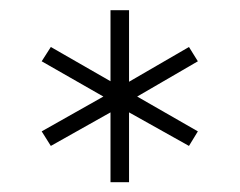

<svg xmlns="http://www.w3.org/2000/svg" viewBox="-20 -696 475 380"><path d="M198.7 -335.4V-473.6L80.6 -407.2L62.5 -436L184.6 -504.9L62.5 -574.7L80.6 -603L198.7 -535.2V-675.8H235.4V-534.2L354 -603L371.6 -574.7L251.5 -504.9L371.6 -436L354 -407.2L235.4 -473.6V-335.4Z"/></svg>

Font: Elstob 10pt
Style: Regular
Weight: 400
Designer: Peter S. Baker
Version: Version 1.015